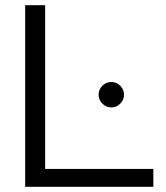

<svg xmlns="http://www.w3.org/2000/svg" viewBox="-20 -720 639 740"><path d="M77 0V-700H154V-69H571V0ZM409 -306Q389 -306 374.5 -320.5Q360 -335 360 -355Q360 -375 374.5 -389.5Q389 -404 409 -404Q429 -404 443.5 -389.5Q458 -375 458 -355Q458 -335 443.5 -320.5Q429 -306 409 -306Z"/></svg>

Font: Red Hat Display VF
Style: Regular
Weight: 300
Designer: Pentagram, MCKL
Foundry: Pentagram, MCKL
Version: Version 1.023